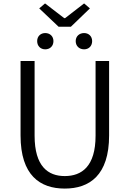

<svg xmlns="http://www.w3.org/2000/svg" viewBox="-20 -1088 756 1121"><path d="M358 13C502 13 617 -64 617 -297V-732H538V-296C538 -116 457 -60 358 -60C261 -60 182 -116 182 -296V-732H100V-297C100 -64 214 13 358 13ZM322 -932H394L505 -1039L471 -1068L360 -982H355L243 -1068L209 -1039ZM244 -800C272 -800 292 -819 292 -848C292 -876 272 -895 244 -895C217 -895 197 -876 197 -848C197 -819 217 -800 244 -800ZM471 -800C498 -800 518 -819 518 -848C518 -876 498 -895 471 -895C443 -895 422 -876 422 -848C422 -819 443 -800 471 -800Z"/></svg>

Font: Noto Sans CJK HK DemiLight
Style: Regular
Weight: 350
Designer: Ryoko NISHIZUKA 西塚涼子 (kana, bopomofo & ideographs); Paul D. Hunt (Latin, Greek & Cyrillic); Sandoll Communications 산돌커뮤니
Foundry: Adobe
Version: Version 2.004;hotconv 1.0.118;makeotfexe 2.5.65603